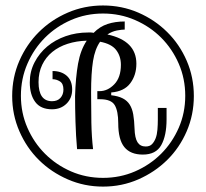

<svg xmlns="http://www.w3.org/2000/svg" viewBox="-20 -860 760 708"><path d="M24.9 -505.9Q24.9 -575.2 51.5 -636Q78.1 -696.8 123.5 -741.9Q168.9 -787.1 230 -813.5Q291 -839.8 359.9 -839.8Q429.2 -839.8 490 -813.5Q550.8 -787.1 596.4 -741.9Q642.1 -696.8 668.5 -636Q694.8 -575.2 694.8 -505.9Q694.8 -437 668.5 -376Q642.1 -314.9 596.4 -270Q550.8 -225.1 490 -198.5Q429.2 -171.9 359.9 -171.9Q291 -171.9 230 -198.5Q168.9 -225.1 123.5 -270Q78.1 -314.9 51.5 -376Q24.9 -437 24.9 -505.9ZM57.1 -506.8Q57.1 -443.8 81.1 -388.9Q105 -334 146 -293Q187 -252 241.9 -228Q296.9 -204.1 359.9 -204.1Q422.9 -204.1 478 -228Q533.2 -252 574.2 -293Q615.2 -334 639.2 -388.9Q663.1 -443.8 663.1 -506.8Q663.1 -569.8 639.2 -625Q615.2 -680.2 574.2 -721.2Q533.2 -762.2 478 -786.1Q422.9 -810.1 359.9 -810.1Q296.9 -810.1 241.9 -786.1Q187 -762.2 146 -721.2Q105 -680.2 81.1 -625Q57.1 -569.8 57.1 -506.8ZM256.8 -504.9Q258.8 -574.2 267.8 -625Q276.9 -675.8 299.8 -710Q262.2 -709 229.5 -698.5Q196.8 -688 172.9 -668.5Q148.9 -648.9 135.5 -620.8Q122.1 -592.8 122.1 -557.1Q122.1 -486.8 171.9 -486.8Q191.9 -486.8 202.9 -499Q213.9 -511.2 213.9 -529.8Q213.9 -551.8 200.9 -559.8Q188 -567.9 173.8 -567.9V-598.1Q206.1 -598.1 226.1 -580.6Q246.1 -563 246.1 -529.8Q246.1 -498 225.1 -477.5Q204.1 -457 171.9 -457Q129.9 -457 109.9 -484.1Q89.8 -511.2 89.8 -556.2Q89.8 -596.2 107.4 -630.1Q125 -664.1 154.1 -688.5Q183.1 -712.9 222.2 -726.6Q261.2 -740.2 305.2 -740.2Q310.1 -740.2 314.9 -740.2Q319.8 -740.2 325.2 -738.8Q348.1 -762.2 376.5 -771.5Q404.8 -780.8 439.9 -780.8V-751Q429.2 -751 411.1 -747.6Q393.1 -744.1 376 -732.9Q482.9 -710 482.9 -625Q482.9 -583 460.4 -553Q438 -522.9 390.1 -519V-508.8Q416 -505.9 432.6 -497.3Q449.2 -488.8 458.5 -473.9Q467.8 -459 471.4 -437.5Q475.1 -416 476.1 -386.2Q477.1 -351.1 487.1 -335.4Q497.1 -319.8 517.1 -319.8Q532.2 -319.8 540.5 -328.4Q548.8 -336.9 554 -350.3Q559.1 -363.8 560.5 -381.8Q562 -399.9 562 -418.9V-461.9H594.2V-419.9Q594.2 -359.9 574.7 -325Q555.2 -290 506.8 -290Q460.9 -290 438.5 -317.6Q416 -345.2 416 -405.8Q416 -450.2 403.1 -472.2Q390.1 -494.1 349.1 -494.1H338.9V-523.9H347.2Q377 -523.9 401.4 -549.1Q425.8 -574.2 425.8 -621.1Q425.8 -652.8 408.4 -675.5Q391.1 -698.2 349.1 -706.1Q330.1 -679.2 323 -635Q315.9 -590.8 315.9 -518.1Q315.9 -459 316.9 -407.5Q317.9 -356 323.2 -310.1H264.2Q259.8 -359.9 258.3 -411.4Q256.8 -462.9 256.8 -504.9Z"/></svg>

Font: Sevillana
Style: Regular
Weight: 400
Designer: Olga Umpeleva
Foundry: Brownfox
Version: Version 1.001